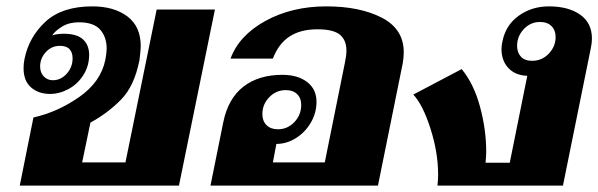

<svg xmlns="http://www.w3.org/2000/svg" viewBox="-20 -583 1879 603"><path d="M85 -214Q161 -231 229 -278.5Q297 -326 311 -396Q315 -418 315 -430Q315 -467 294.5 -490Q274 -513 228 -513Q197 -513 175 -499.5Q153 -486 144 -472Q160 -477 180 -477Q222 -477 241 -459Q260 -441 260 -411Q260 -376 242 -347.5Q224 -319 195.5 -303.5Q167 -288 137 -288Q101 -288 77.5 -308.5Q54 -329 54 -369Q54 -383 57 -398Q71 -467 123 -515Q175 -563 270 -563Q338 -563 380 -531.5Q422 -500 422 -438Q422 -426 418 -394Q402 -313 360.5 -270.5Q319 -228 264 -198L238 -73H374L472 -553H655L542 0H42ZM208 -400Q208 -418 198.5 -428.5Q189 -439 168 -439Q142 -439 124 -419.5Q106 -400 106 -374Q106 -355 117.5 -343Q129 -331 146 -331Q171 -331 189.5 -351.5Q208 -372 208 -400Z M681 -198Q696 -273 744 -310.5Q792 -348 867 -348Q915 -348 944.5 -325.5Q974 -303 974 -263Q974 -228 956 -197.5Q938 -167 909 -149Q880 -131 848 -131L837 -73H1000L1063 -385Q1068 -408 1068 -424Q1068 -457 1047.5 -474Q1027 -491 977 -491Q924 -491 889.5 -468.5Q855 -446 837 -399H704Q731 -472 814 -517.5Q897 -563 1005 -563Q1110 -563 1179 -527.5Q1248 -492 1248 -419Q1248 -403 1245 -385L1167 0H641ZM926 -254Q926 -275 913 -287.5Q900 -300 878 -300Q847 -300 825.5 -277.5Q804 -255 804 -225Q804 -203 817 -190Q830 -177 853 -177Q883 -177 904.5 -199.5Q926 -222 926 -254Z M1356 -34Q1356 -104 1332 -179Q1308 -254 1278 -286L1430 -366Q1468 -320 1487.5 -248Q1507 -176 1507 -107Q1507 -94 1505 -72H1581L1636 -345Q1599 -346 1577 -369Q1555 -392 1555 -429Q1555 -441 1558 -453Q1568 -504 1609 -533.5Q1650 -563 1704 -563Q1765 -563 1802 -537Q1839 -511 1839 -462Q1839 -449 1836 -434L1748 0H1354Q1356 -22 1356 -34ZM1725 -467Q1725 -488 1712 -501Q1699 -514 1676 -514Q1646 -514 1625 -491.5Q1604 -469 1604 -439Q1604 -418 1616 -405Q1628 -392 1651 -392Q1682 -392 1703.5 -414.5Q1725 -437 1725 -467Z"/></svg>

Font: Taviraj ExtraBold
Style: Italic
Weight: 800
Italic angle: -12°
Designer: Katatrad Team
Foundry: CadsonDemak
Version: Version 1.001